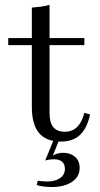

<svg xmlns="http://www.w3.org/2000/svg" viewBox="-20 -569 411 787"><path d="M191.9 197.6Q175.8 197.6 159.3 195.6Q142.7 193.5 130.6 189.5L134.7 171.8Q141.1 172.6 151.6 173.8Q162.1 175 172.6 175Q205.6 175 225.8 161.3Q246 147.6 246 123.4Q246 103.2 234.3 93.5Q222.6 83.9 201.6 83.9Q190.3 83.9 180.6 85.5Q171 87.1 165.3 88.7L207.3 -13.7H229.8L196.8 68.5Q206.5 62.9 216.5 60.1Q226.6 57.3 239.5 57.3Q268.5 57.3 287.5 73.8Q306.5 90.3 306.5 119.4Q306.5 155.6 275 176.6Q243.5 197.6 191.9 197.6ZM229.8 11.3Q169.4 11.3 139.9 -23.8Q110.5 -58.9 110.5 -130.6V-206.5H183.1V-105.6Q183.1 -66.9 198.4 -48Q213.7 -29 246 -29Q276.6 -29 296.4 -48.8Q316.1 -68.5 325.8 -106.5L349.2 -100Q337.1 -43.5 308.1 -16.1Q279 11.3 229.8 11.3ZM110.5 -206.5V-537.9Q131.5 -539.5 149.6 -541.9Q167.7 -544.4 183.1 -549.2V-206.5ZM13.7 -383.9V-412.9H325.8V-383.9Z"/></svg>

Font: Playfair 5pt SemiExpanded Light Light
Style: Regular
Weight: 300
Version: Version 2.203